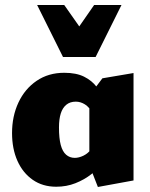

<svg xmlns="http://www.w3.org/2000/svg" viewBox="-20 -731 599 765"><path d="M204 13Q150 13 110.5 -14.5Q71 -42 49.5 -90Q28 -138 28 -201Q28 -268 53.5 -322.5Q79 -377 126 -409Q173 -441 236 -441Q284 -441 315 -425.5Q346 -410 365 -385Q384 -360 395 -331L348 -281Q336 -304 318.5 -315Q301 -326 282 -326Q259 -326 244 -313.5Q229 -301 222 -278.5Q215 -256 215 -223Q215 -180 222 -153.5Q229 -127 243.5 -114.5Q258 -102 278 -102Q294 -102 312 -110.5Q330 -119 346 -139L391 -81Q372 -59 344 -37Q316 -15 280.5 -1Q245 13 204 13ZM370 14 336 -73V-350L388 -419L512 -440V-12ZM231 -504 264 -580 355 -711H464L361 -504ZM231 -504 128 -711H236L328 -580L361 -504Z"/></svg>

Font: Ysabeau Infant Black
Style: Regular
Weight: 900
Designer: Christian Thalmann (Catharsis Fonts)
Version: Version 2.001;gftools[0.9.30]; featfreeze: ss01,ss02,lnum